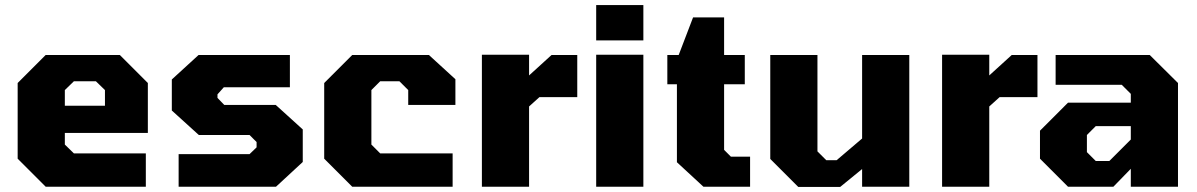

<svg xmlns="http://www.w3.org/2000/svg" viewBox="-20 -740 4744 761"><path d="M161 0 50 -111V-411L161 -522H455L566 -411V-213H237V-167L273 -132H558V0ZM237 -321H396V-383L360 -418H273L237 -383Z M688 0V-129H969L997 -156V-177L969 -205H768L661 -302V-425L767 -522H1129V-394H867L842 -366V-352L869 -324H1073L1180 -227V-98L1074 0Z M1376 0 1265 -111V-411L1376 -522H1680L1785 -426V-324H1598V-383L1563 -418H1487L1452 -383V-167L1487 -132H1774V0Z M1890 0V-523H2077V-441L2166 -522H2268V-355H2118L2077 -318V0Z M2343 -580V-720H2530V-580ZM2343 0V-523H2530V0Z M2768 0 2663 -97V-406H2625V-522H2670L2727 -671H2850V-522H2932V-406H2850V-146L2877 -119H2953V0Z M3144 1 3033 -110V-522H3220V-140L3255 -105H3296L3397 -191V-522H3584V0H3397V-70L3310 1Z M3714 0V-523H3901V-441L3990 -522H4092V-355H3942L3901 -318V0Z M4213 0 4102 -111V-222L4213 -333H4462V-368L4426 -404H4164V-522H4537L4649 -411V0H4462V-71L4393 0ZM4323 -102H4377L4462 -187V-240H4323L4288 -205V-137Z"/></svg>

Font: Tomorrow
Style: Bold
Weight: 700
Designer: Tony de Marco, Monica Rizzolli
Foundry: Just in Type
Version: Version 2.002